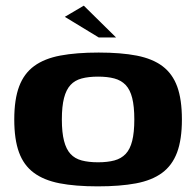

<svg xmlns="http://www.w3.org/2000/svg" viewBox="-20 -654 696 681"><path d="M326.5 7Q247.2 7 191.2 -3.9Q135.2 -14.9 99.6 -41.5Q63.9 -68.1 47.3 -113.9Q30.6 -159.6 30.6 -230.3Q30.6 -301.6 47.9 -347.5Q65.2 -393.5 101.4 -419.9Q137.7 -446.4 194.3 -457Q250.9 -467.6 330 -467.6Q409.3 -467.6 465.3 -456.7Q521.3 -445.7 556.6 -419.1Q591.9 -392.5 608.6 -346.8Q625.2 -301 625.2 -230.3Q625.2 -159 608 -113.1Q590.7 -67.1 554.7 -40.7Q518.8 -14.3 462.3 -3.6Q405.9 7 326.5 7ZM327.8 -78.4Q361.3 -78.4 385.6 -84.9Q409.8 -91.4 425.7 -108Q441.5 -124.7 448.9 -154.4Q456.4 -184.2 456.4 -230.3Q456.4 -276.8 448.9 -306.4Q441.5 -335.9 425.7 -352.6Q409.8 -369.2 385.6 -375.7Q361.3 -382.2 327.8 -382.2Q294.2 -382.2 269.8 -375.7Q245.4 -369.2 230.1 -352.6Q214.7 -335.9 207.1 -306.4Q199.4 -276.8 199.4 -230.3Q199.4 -184.2 207.1 -154.4Q214.7 -124.7 230.1 -108Q245.4 -91.4 269.8 -84.9Q294.2 -78.4 327.8 -78.4ZM330.4 -521 209.9 -594.3 277.2 -633.9 391.8 -521Z"/></svg>

Font: Genos Thin
Style: Regular
Weight: 100
Designer: Robert E. Leuschke
Foundry: Robert E. Leuschke
Version: Version 1.010